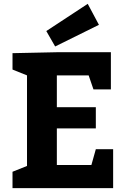

<svg xmlns="http://www.w3.org/2000/svg" viewBox="-20 -976 662 996"><path d="M477.1 -310.1H274.9V-120.1H454.1L477.1 -202.1H566.9V0H44.9V-85L120.1 -115.2V-585L44.9 -615.2V-700.2L274.9 -705.1H555.2V-512.2H464.8L439.9 -585H274.9V-419.9H477.1ZM220.2 -814.9 435.1 -956.1 493.2 -847.2 266.1 -734.9Z"/></svg>

Font: Kadwa
Style: Bold
Weight: 700
Designer: Sol Matas
Foundry: Sol Matas
Version: Version 1.001;PS 001.000;hotconv 1.0.70;makeotf.lib2.5.58329